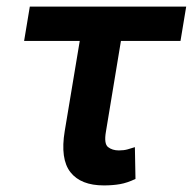

<svg xmlns="http://www.w3.org/2000/svg" viewBox="-20 -556 588 586"><path d="M548.3 -535.9 530.9 -431.1H349.1L303.3 -154.1Q296.9 -117.2 309.8 -107.1Q322.8 -96.9 342.7 -96.9Q358 -96.9 369.3 -100.1Q380.7 -103.3 391.7 -106.9L393.5 -9.9Q368.6 2.1 346.2 6Q323.9 9.9 296.9 9.9Q226.6 9.9 195 -30.4Q163.4 -70.7 177.6 -156.2L223.4 -431.1H53.6L71 -535.9Z"/></svg>

Font: Inter UI Semi Bold
Style: Italic
Weight: 600
Italic angle: -9.39999°
Designer: Rasmus Andersson
Foundry: rsms
Version: 3.2;8d6f07862